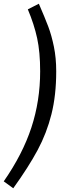

<svg xmlns="http://www.w3.org/2000/svg" viewBox="-44 -862 328 1028"><path d="M257 -480Q257 -352 231.5 -250.5Q206 -149 157.5 -58.5Q109 32 27 146L-24 109Q77 -36 124 -179Q171 -322 171 -480Q171 -583 155 -657Q139 -731 105 -812L164 -842Q197 -766 214.5 -719.5Q232 -673 244.5 -612.5Q257 -552 257 -480Z"/></svg>

Font: Fira Sans Compressed
Style: Italic
Weight: 400
Width: 1
Italic angle: -8°
Designer: bBox Type GmbH & Carrois Corporate GbR & Edenspiekermann AG
Foundry: bBox Type GmbH & Carrois Corporate GbR & Edenspiekermann AG
Version: Version 4.301